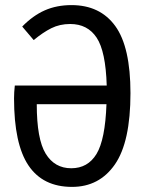

<svg xmlns="http://www.w3.org/2000/svg" viewBox="-20 -720 576 752"><path d="M491 -355Q491 -164 430 -76Q369 12 262 12Q148 12 91.5 -72Q35 -156 35 -335Q35 -358 38 -385H398Q394 -519 358.5 -572.5Q323 -626 255 -626Q214 -626 181 -609.5Q148 -593 112 -563L67 -616Q109 -659 155.5 -679.5Q202 -700 260 -700Q372 -700 431.5 -618Q491 -536 491 -355ZM397 -312H124Q124 -175 159 -118Q194 -61 259 -61Q324 -61 358 -117Q392 -173 397 -312Z"/></svg>

Font: Fira Sans Extra Condensed
Style: Regular
Weight: 400
Width: 1
Designer: Carrois Corporate & Edenspiekermann AG
Foundry: Carrois Corporate GbR & Edenspiekermann AG
Version: Version 4.203